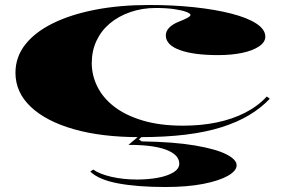

<svg xmlns="http://www.w3.org/2000/svg" viewBox="-20 -535 1148 770"><path d="M540 15Q387 15 275.5 -17Q164 -49 103 -107Q42 -165 42 -243Q42 -306 81 -356Q120 -406 192 -441.5Q264 -477 362 -496Q460 -515 579 -515Q675 -515 759 -506Q843 -497 907.5 -480.5Q972 -464 1008 -440.5Q1044 -417 1044 -388Q1044 -366 1019 -349Q994 -332 951.5 -323Q909 -314 855 -314Q756 -314 700.5 -334.5Q645 -355 645 -393Q645 -410 658.5 -424Q672 -438 697 -448Q744 -466 744 -475Q744 -481 726.5 -487.5Q709 -494 678 -498.5Q647 -503 605 -503Q550 -503 502.5 -486.5Q455 -470 420.5 -441Q386 -412 367 -371.5Q348 -331 348 -282Q348 -233 370.5 -187.5Q393 -142 438.5 -107Q484 -72 553 -51.5Q622 -31 714 -31Q787 -31 849.5 -44Q912 -57 963 -83Q1014 -109 1050 -148L1062 -139Q1027 -102 979.5 -73.5Q932 -45 869 -25Q806 -5 724.5 5Q643 15 540 15ZM643 215Q532 215 454 200.5Q376 186 342 153L354 145Q379 163 426.5 174Q474 185 530 185Q574 185 612.5 178Q651 171 675 156.5Q699 142 699 121Q699 107 689.5 94Q680 81 657 70Q634 59 594.5 52.5Q555 46 495 46L550 0H564L537 24L548 32Q678 34 762.5 48.5Q847 63 888 84Q929 105 929 128Q929 150 894 170Q859 190 795 202.5Q731 215 643 215Z"/></svg>

Font: Kalnia Expanded Medium
Style: Regular
Weight: 500
Width: 7
Designer: Frida Medrano
Foundry: Frida Medrano
Version: Version 1.105